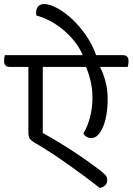

<svg xmlns="http://www.w3.org/2000/svg" viewBox="-48 -882 654 947"><path d="M445 -552Q460 -524 471.5 -483Q483 -442 483 -395Q483 -352 477 -316.5Q471 -281 460 -255.5Q449 -230 434.5 -215.5Q420 -201 403 -201Q389 -201 378.5 -207.5Q368 -214 363 -223Q384 -258 396 -304Q408 -350 408 -401Q408 -445 398 -485.5Q388 -526 376 -552H163V-226Q203 -204 244 -179Q285 -154 321.5 -130Q358 -106 388.5 -84Q419 -62 439 -47Q460 -31 470.5 -20Q481 -9 481 6Q481 23 470.5 32.5Q460 42 444 45Q415 22 377 -6.5Q339 -35 296.5 -65Q254 -95 209.5 -124.5Q165 -154 123 -178Q105 -189 98.5 -198.5Q92 -208 92 -229V-552H0Q-28 -552 -28 -582Q-28 -588 -27 -595Q-26 -602 -24 -610H360Q344 -648 317.5 -680.5Q291 -713 259.5 -738.5Q228 -764 194.5 -781Q161 -798 132 -805Q130 -811 130 -820Q130 -839 140.5 -850.5Q151 -862 170 -862Q197 -862 234 -842Q271 -822 307.5 -788Q344 -754 376 -708Q408 -662 426 -610H558Q586 -610 586 -580Q586 -574 585 -567Q584 -560 582 -552Z"/></svg>

Font: Baloo 2
Style: Regular
Weight: 400
Designer: Sarang Kulkarni and Ek Type
Foundry: Ek Type
Version: Version 1.640;hotconv 1.0.111;makeotfexe 2.5.65597; ttfautoh